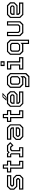

<svg xmlns="http://www.w3.org/2000/svg" viewBox="2654 -3444 990 6338"><g transform="rotate(-90 3149.0 -275.0)"><path d="M60 0V-141.5H375L405.5 -172V-169.5L376 -199.5H158L55 -302.5V-437L158 -540H536.5V-398.5H226.5L196 -368V-371L226.5 -340.5H443.5L546.5 -237.5V-103L443.5 0ZM98 -39.5H426.5L508 -121.5V-222.5L426 -303.5H204.5L159 -349V-389.5L207 -437.5H499V-502H176L94 -420V-319L173.5 -239.5H395L443 -192.5V-152L395 -104H98Z M748.5 0V-399H624V-540H748.5V-677H890V-540H1014V-399H890V-141.5H1010.5V0ZM787.5 -38.5H972.5V-102.5H851.5V-438.5H976.5V-502.5H851.5V-639H787.5V-502.5H662V-438.5H787.5Z M1124 0V-141H1221V-391.5L1213.5 -399H1125V-540H1251.5L1285.5 -500L1324 -540H1518.5L1628 -430.5L1519 -324.5L1450 -398.5H1393L1362.5 -368V-140.5H1459.5V0ZM1160.5 -38.5H1423.5V-102.5H1324V-390L1370.5 -436.5H1472.5L1524.5 -379.5L1574 -428L1503.5 -500.5H1339L1288 -448.5L1240.5 -500.5H1161V-436.5H1226L1259.5 -400V-102.5H1160.5Z M1801 0 1698 -103V-245.5L1801 -348.5H2073V-368L2042.5 -398.5H1705V-540H2111.5L2214.5 -437V-103L2111.5 0ZM1852.5 -102.5 1801 -153.5V-206.5L1844.5 -250H2114.5V-156L2061 -102.5ZM1821 -38.5H2092.5L2179 -125V-417.5L2094.5 -502H1746V-438H2063L2114.5 -386.5V-311.5H1818.5L1737 -230.5V-122.5ZM1870 -141.5H2042.5L2073 -172V-212H1860L1839 -191V-172Z M2416.5 0V-399H2292V-540H2416.5V-677H2558V-540H2682V-399H2558V-141.5H2678.5V0ZM2455.5 -38.5H2640.5V-102.5H2519.5V-438.5H2644.5V-502.5H2519.5V-639H2455.5V-502.5H2330V-438.5H2455.5Z M3205.5 -540 3308.5 -437V-294.5L3205.5 -191.5H2933.5V-172L2964 -141.5H3301.5V0H2895L2792 -103V-437L2895 -540ZM3154 -437.5 3205.5 -386.5V-333.5L3162 -290H2892V-384L2945.5 -437.5ZM3185.5 -501.5H2914L2827.5 -415V-122.5L2912 -38H3260.5V-102H2943.5L2892 -153.5V-228.5H3188L3269.5 -309.5V-417.5ZM3136.5 -398.5H2964L2933.5 -368V-328H3146.5L3167.5 -349V-368ZM2990 -556 3112 -688H3255.5L3113.5 -556ZM3051 -580H3101.5L3188 -663.5H3129Z M3443.5 200V59H3724.5L3765 18.5V-10L3755 0H3521.5L3418.5 -103V-437L3521.5 -540H3803L3906 -437V97L3803 200ZM3482 162.5H3778.5L3869 70V-416.5L3782.5 -503H3541L3457 -419V-126L3544 -39H3745L3805 -99V34.5L3742.5 98H3482ZM3575.5 -103.5 3521.5 -157V-388L3572.5 -439H3751.5L3805 -385.5V-179.5L3728 -103.5ZM3590.5 -141.5H3715L3765 -191.5V-368.5L3734 -399H3590.5L3560 -368.5V-172Z M4137 -618.5V-750H4298V-618.5ZM4180.5 -654H4254.5V-718.5H4180.5ZM4023.5 0V-141.5H4157V-398.5H4023.5V-540H4298V-141.5H4431.5V0ZM4062 -38.5H4393.5V-102.5H4257V-502.5H4062V-438H4193V-102.5H4062Z M5008 189H4866.5V-10L4857 0H4612L4509 -103V-437L4612 -540H4905L5008 -437ZM4970 150.5V-415.5L4883.5 -502H4629.5L4545.5 -418V-125.5L4629.5 -41.5H4850.5L4905.5 -97V150.5ZM4826.5 -141.5 4866.5 -181.5V-368L4836 -399H4681L4650.5 -368V-172L4681 -141.5ZM4838 -105.5H4661L4610 -156.5V-387L4661 -437.5H4852L4905.5 -384.5V-172.5Z M5228.5 0 5125.5 -103V-540H5267V-172L5297.5 -141.5H5444.5L5475 -172V-540H5616.5V-103L5513.5 0ZM5250.5 -39H5494.5L5578.5 -125.5V-502H5514V-156.5L5463 -103H5282L5228 -156.5V-502H5164V-125.5Z M6140 -540 6243 -437V-294.5L6140 -191.5H5868V-172L5898.5 -141.5H6236V0H5829.5L5726.5 -103V-437L5829.5 -540ZM6088.5 -437.5 6140 -386.5V-333.5L6096.5 -290H5826.5V-384L5880 -437.5ZM6120 -501.5H5848.5L5762 -415V-122.5L5846.5 -38H6195V-102H5878L5826.5 -153.5V-228.5H6122.5L6204 -309.5V-417.5ZM6071 -398.5H5898.5L5868 -368V-328H6081L6102 -349V-368Z"/></g></svg>

Font: Tourney
Style: Regular
Weight: 400
Designer: Tyler Finck
Foundry: Etcetera Type Co
Version: Version 1.015